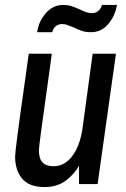

<svg xmlns="http://www.w3.org/2000/svg" viewBox="-20 -743 510 775"><path d="M41 -111Q41 -138 81 -418L96 -526H189L176 -430Q137 -155 137 -137Q137 -103 151.5 -87.5Q166 -72 196 -72Q241 -72 272 -113.5Q303 -155 313 -225L354 -526H448L374 0H299V-74Q279 -39 245 -13.5Q211 12 159 12Q98 12 69.5 -22Q41 -56 41 -111ZM235 -723Q253 -723 267.5 -718.5Q282 -714 302 -705Q319 -697 329 -693.5Q339 -690 351 -690Q365 -690 376 -698.5Q387 -707 392 -723H452Q445 -679 417 -646Q389 -613 347 -613Q327 -613 311.5 -618Q296 -623 278 -632Q266 -637 254 -641.5Q242 -646 231 -646Q217 -646 206 -638Q195 -630 191 -613H130Q136 -657 165 -690Q194 -723 235 -723Z"/></svg>

Font: Archivo Narrow Medium
Style: Italic
Weight: 500
Italic angle: -8°
Designer: Hector Gatti
Foundry: Omnibus-Type
Version: Version 2.001